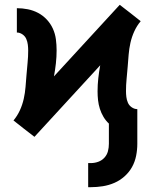

<svg xmlns="http://www.w3.org/2000/svg" viewBox="-20 -554 640 797"><path d="M346 223V123H357Q373 123 388 117.5Q403 112 413.5 100.5Q424 89 428 74Q432 59 432 43V-41Q419 -53 409.5 -69Q400 -85 394.5 -102.5Q389 -120 387 -138Q385 -156 385 -175Q385 -202 388 -229Q391 -256 396 -283L123 14L79 -20L36 -54Q52 -73 62.5 -96Q73 -119 78.5 -143.5Q84 -168 86 -193Q88 -218 90 -243Q92 -268 94.5 -293.5Q97 -319 97 -344Q97 -356 95.5 -368.5Q94 -381 89 -392.5Q84 -404 73 -411.5Q62 -419 50 -419V-520Q73 -520 95.5 -515.5Q118 -511 138 -500.5Q158 -490 174 -473Q190 -456 199.5 -435Q209 -414 212 -391Q215 -368 215 -345Q215 -318 212 -291Q209 -264 204 -237L477 -534L521 -500L564 -466Q548 -447 537.5 -424Q527 -401 521.5 -376.5Q516 -352 514 -327Q512 -302 510 -277Q508 -252 505.5 -226.5Q503 -201 503 -176Q503 -164 504.5 -151.5Q506 -139 511 -127.5Q516 -116 527 -108.5Q538 -101 550 -101V43Q550 68 545 93Q540 118 528 139.5Q516 161 497 178Q478 195 455 205Q432 215 407 219Q382 223 357 223Z"/></svg>

Font: Iosevka Plex Etoile
Style: Bold
Weight: 700
Designer: Belleve Invis
Foundry: Belleve Invis
Version: Version 25.1.1; ttfautohint (v1.8.4)